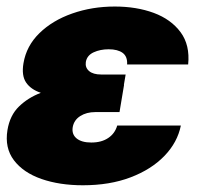

<svg xmlns="http://www.w3.org/2000/svg" viewBox="-22 -547 597 579"><path d="M228 11.7Q157.7 11.7 103 -7.3Q48.3 -26.4 20 -63.7Q-8.3 -101.1 0.5 -154.8Q7.8 -199.2 35.2 -225.8Q62.5 -252.4 101.1 -267.1Q70.8 -277.3 56.6 -298.3Q42.5 -319.3 48.8 -356.4Q57.6 -408.7 96.9 -447Q136.2 -485.4 195.8 -506.3Q255.4 -527.3 324.2 -527.3Q389.6 -527.3 441.7 -508.1Q493.7 -488.8 522.5 -450Q551.3 -411.1 545.4 -352.5H361.3Q362.8 -376.5 347.9 -387.5Q333 -398.4 305.7 -398.4Q280.3 -398.4 260.3 -389.2Q240.2 -379.9 236.8 -359.9Q234.4 -343.3 246.6 -332.8Q258.8 -322.3 283.2 -322.3H356.9L351.6 -291H352.1L338.4 -209H265.6Q238.8 -209 220 -197Q201.2 -185.1 197.3 -163.6Q193.8 -142.1 209 -129.6Q224.1 -117.2 253.4 -117.2Q284.2 -117.2 304.4 -130.9Q324.7 -144.5 331.5 -168.5H523.4Q513.2 -117.7 473.9 -76.9Q434.6 -36.1 371.8 -12.2Q309.1 11.7 228 11.7Z"/></svg>

Font: Inter Display Black
Style: Italic
Weight: 900
Italic angle: -9.39999°
Designer: Rasmus Andersson
Foundry: rsms
Version: Version 4.000;git-a52131595